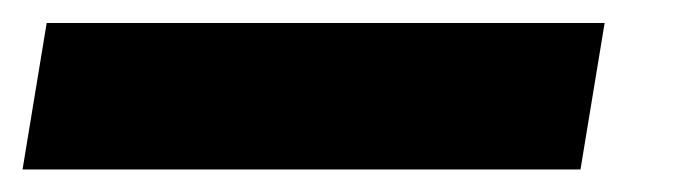

<svg xmlns="http://www.w3.org/2000/svg" viewBox="-86 -20 592 167"><path d="M439.9 0 418.9 127.4H-66.4L-45.4 0Z"/></svg>

Font: Inter Extra Bold
Style: Italic
Weight: 800
Italic angle: -9.39999°
Designer: Rasmus Andersson
Foundry: rsms
Version: Version 4.000;git-3c8e0fc